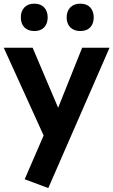

<svg xmlns="http://www.w3.org/2000/svg" viewBox="-27 -782 602 1020"><path d="M229.5 217.1 104.1 170.3 204.8 -62.2 -7 -528.3H146.4L281.8 -209.5L409.4 -528.3H554.9ZM399.8 -617.1Q365.9 -617.1 346.5 -636.7Q327.1 -656.3 327.1 -689.4Q327.1 -722.5 346.4 -742.5Q365.7 -762.5 399.8 -762.5Q433.7 -762.5 452.3 -742.5Q470.9 -722.5 470.9 -689.4Q470.9 -656.3 452.3 -636.7Q433.7 -617.1 399.8 -617.1ZM155.5 -617.1Q121.6 -617.1 102.6 -636.7Q83.6 -656.3 83.6 -689.4Q83.6 -722.5 102.5 -742.5Q121.4 -762.5 155.5 -762.5Q189.1 -762.5 207.7 -742.5Q226.3 -722.5 226.3 -689.4Q226.3 -656.3 207.7 -636.7Q189.1 -617.1 155.5 -617.1Z"/></svg>

Font: Comme
Style: Regular
Weight: 400
Designer: Vernon Adams
Foundry: Vernon Adams
Version: Version 1.000;gftools[0.9.27]